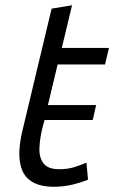

<svg xmlns="http://www.w3.org/2000/svg" viewBox="-20 -701 436 733"><path d="M187 12Q135 12 105 -5.5Q75 -23 63.5 -54Q52 -85 54 -125.5Q56 -166 68 -212L177 -668L255 -681L216 -518H396L381 -455H200L163 -300H347L334 -243H150L141 -209Q132 -171 130.5 -135.5Q129 -100 146 -77.5Q163 -55 206 -55Q237 -55 260.5 -62Q284 -69 310 -80L316 -15Q289 -4 255.5 4Q222 12 187 12Z"/></svg>

Font: Ubuntu Sans
Style: Italic
Weight: 400
Italic angle: -13.5°
Designer: Dalton Maag Ltd
Foundry: Dalton Maag Ltd
Version: Version 1.006